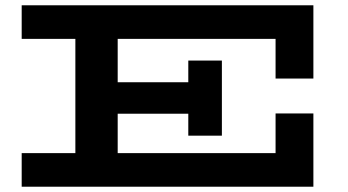

<svg xmlns="http://www.w3.org/2000/svg" viewBox="-20 -706 1315 726"><path d="M1022 -409V-559H425V-395H692V-477H819V-193H692V-276H425V-127H1022V-277H1165V0H62V-127H265V-559H62V-686H1165V-409Z"/></svg>

Font: BioRhyme Expanded ExtraBold
Style: Regular
Weight: 800
Width: 7
Designer: Aoife Mooney
Foundry: Aoife Mooney Type
Version: Version 1.000